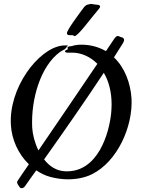

<svg xmlns="http://www.w3.org/2000/svg" viewBox="-20 -924 730 984"><path d="M609 -701C622 -722 614 -728 607 -732C599 -735 599 -733 592 -737C585 -741 577 -742 566 -726L523 -662C488 -682 446 -695 397 -695C382 -695 377 -694 371 -693C356 -692 355 -688 342 -687C338 -687 337 -687 331 -685C330 -685 325 -681 326 -678C326 -674 329 -674 328 -672C324 -670 315 -665 315 -665C313 -663 313 -661 313 -659C313 -659 313 -658 322 -654C324 -653 347 -655 357 -654C401 -652 444 -632 479 -597C372 -439 275 -296 177 -153C158 -192 147 -235 145 -270C138 -416 188 -586 288 -658C297 -664 306 -668 314 -673C319 -676 314 -674 316 -677C317 -678 323 -681 322 -684C321 -685 323 -686 324 -686C327 -688 329 -688 328 -690C327 -691 321 -692 306 -691C301 -690 306 -692 296 -690C175 -673 23 -472 36 -282C40 -211 72 -136 128 -82C108 -54 89 -25 70 3C62 15 78 29 82 37C87 43 102 41 109 29C126 4 146 -23 166 -51C188 -36 212 -24 239 -17C266 -10 297 -5 328 -5C371 -5 415 -13 451 -31C581 -95 662 -275 654 -420C649 -497 620 -577 564 -630ZM552 -388C552 -375 551 -361 550 -347C540 -241 482 -41 317 -46C270 -47 233 -72 206 -107C304 -245 417 -407 512 -551C537 -509 552 -454 552 -388ZM488 -880C505 -900 475 -900 474 -900C472 -900 448 -904 446 -904C443 -904 431 -900 428 -900C423 -900 417 -893 412 -889C385 -853 323 -770 323 -754C323 -738 347 -746 355 -743C358 -742 358 -739 362 -739C380 -739 442 -826 488 -880Z"/></svg>

Font: Oregano
Style: Regular
Weight: 400
Designer: Astigmatic (AOETI)
Foundry: Astigmatic (AOETI)
Version: Version 1.000